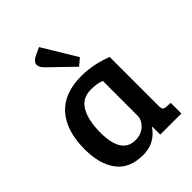

<svg xmlns="http://www.w3.org/2000/svg" viewBox="-228 -898 1022 1022"><g transform="rotate(-45 283.5 -386.5)"><path d="M482 -483V-111Q482 -95 487.5 -89Q493 -83 507 -82L539 -80V0H380V-58L377 -59Q327 13 240 13Q138 13 89 -52Q40 -117 40 -230Q40 -366 106 -442Q172 -518 304 -518Q389 -518 482 -483ZM366 -159V-418Q338 -431 289 -431Q222 -431 192 -377Q162 -323 162 -234Q162 -72 266 -72Q310 -72 338 -98.5Q366 -125 366 -159ZM253 -786 369 -594 330 -561 202 -685Q177 -708 177 -728Q177 -748 206 -764Z"/></g></svg>

Font: Bree Serif
Style: Regular
Weight: 400
Designer: Veronika Burian, Jos Scaglione
Foundry: TypeTogether
Version: Version 1.001